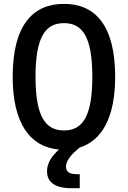

<svg xmlns="http://www.w3.org/2000/svg" viewBox="-20 -762 660 992"><path d="M575 -365.5C575 -627.5 474.5 -742 310.5 -742C146.5 -742 45.5 -627.5 45.5 -365.5C45.5 -124 136 -2 284.5 10.5C243 49 223 83.5 223 123C223 167 248 210.5 351 210.5H392V138H377.5C335 138 321 123 321 99.5C321 73.5 339 42.5 392 0C507 -36 575 -155.5 575 -365.5ZM457 -365.5C457 -159.5 406 -88 310.5 -88C215 -88 163.5 -159.5 163.5 -365.5C163.5 -571.5 215 -642.5 310.5 -642.5C406 -642.5 457 -571.5 457 -365.5Z"/></svg>

Font: Monaspace Neon Medium
Style: Regular
Weight: 500
Designer: Riley Cran & the Lettermatic Team
Foundry: Lettermatic
Version: Version 1.200 (Monaspace Neon)